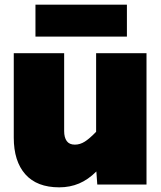

<svg xmlns="http://www.w3.org/2000/svg" viewBox="-20 -791 690 823"><path d="M301 -171Q323 -171 343.5 -184Q364 -197 392 -226V-563H608V0H397L393 -56Q358 -21 319 -4.5Q280 12 234 12Q138 12 88.5 -44Q39 -100 39 -201V-563H255V-229Q255 -202 266 -186.5Q277 -171 301 -171ZM132 -771H524V-634H132Z"/></svg>

Font: Azeret Mono Black
Style: Regular
Weight: 900
Designer: Martin Vácha
Foundry: Displaay
Version: Version 1.000; Glyphs 3.0.3, build 3074